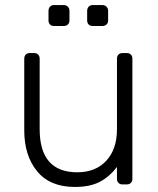

<svg xmlns="http://www.w3.org/2000/svg" viewBox="-20 -730 625 760"><path d="M276 10Q178 10 127 -52Q76 -114 76 -214V-498Q76 -508 82 -514Q88 -520 98 -520H115Q125 -520 131 -514Q137 -508 137 -498V-219Q137 -48 286 -48Q358 -48 400.5 -93.5Q443 -139 443 -219V-498Q443 -508 449 -514Q455 -520 465 -520H482Q492 -520 498 -514Q504 -508 504 -498V-22Q504 -12 498 -6Q492 0 482 0H465Q455 0 449 -6Q443 -12 443 -22V-69Q413 -30 374.5 -10Q336 10 276 10ZM194 -627Q184 -627 178 -633Q172 -639 172 -649V-687Q172 -697 178 -703.5Q184 -710 194 -710H232Q242 -710 248.5 -703.5Q255 -697 255 -687V-649Q255 -639 248.5 -633Q242 -627 232 -627ZM347 -627Q337 -627 331 -633Q325 -639 325 -649V-687Q325 -697 331 -703.5Q337 -710 347 -710H385Q395 -710 401.5 -703.5Q408 -697 408 -687V-649Q408 -639 401.5 -633Q395 -627 385 -627Z"/></svg>

Font: Rubik AZ
Style: Regular
Weight: 300
Designer: Hubert and Fischer
Foundry: Hubert & Fischer
Version: Version 2.000